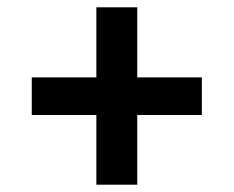

<svg xmlns="http://www.w3.org/2000/svg" viewBox="-20 -569 640 526"><path d="M356 -63V-254H533V-357H356V-549H244V-357H67V-254H244V-63Z"/></svg>

Font: IBM Plex Devanagari Medium
Style: Regular
Weight: 600
Designer: Mike Abbink, Paul van der Laan, Pieter van Rosmalen, Erin McLaughlin
Foundry: Bold Monday
Version: Version 1.0